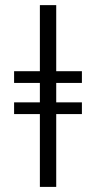

<svg xmlns="http://www.w3.org/2000/svg" viewBox="-20 -732 376 752"><path d="M300.8 -331.1V-285.2H200.2V0H136.2V-285.2H35.2V-331.1H136.2V-407.2H35.2V-453.1H136.2V-711.9H200.2V-453.1H300.8V-407.2H200.2V-331.1Z"/></svg>

Font: Flanker Steampunk
Style: Bold
Weight: 700
Designer: Alexey Kryukov, Leonardo Di Lena
Foundry: Alexey Kryukov, Leonardo Di Lena
Version: 1.210